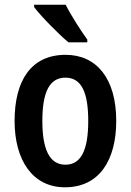

<svg xmlns="http://www.w3.org/2000/svg" viewBox="-20 -786 556 816"><path d="M259 -766H125V-756C153 -718 231 -639 271 -606H351V-618C325 -653 281 -722 259 -766ZM474 -272C474 -454 389 -553 259 -553C113 -553 42 -445 42 -272C42 -106 118 10 256 10C404 10 474 -108 474 -272ZM160 -272C160 -394 190 -456 258 -456C326 -456 355 -394 355 -272C355 -151 326 -86 258 -86C190 -86 160 -152 160 -272Z"/></svg>

Font: Noto Sans Ethiopic Cond SemBd
Style: Regular
Weight: 600
Width: 3
Designer: Monotype Design Team
Foundry: Monotype Imaging Inc.
Version: Version 2.102